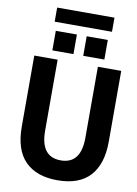

<svg xmlns="http://www.w3.org/2000/svg" viewBox="-119 -1227 942 1321"><g transform="rotate(10 351.5 -567.0)"><path d="M72.3 -304.7V-799.8H235.4V-303.7Q235.4 -121.1 376 -121.1Q516.6 -121.1 516.6 -303.7V-799.8H679.7V-304.7Q679.7 -148.4 604 -65.4Q528.3 17.6 376 17.6Q230.5 17.6 151.4 -62Q72.3 -141.6 72.3 -304.7ZM188.5 -856.4V-993.2H335.9V-856.4ZM169.9 -1053.7V-1152.3H570.3V-1053.7ZM404.3 -856.4V-993.2H551.8V-856.4Z"/></g></svg>

Font: Gothic A1 Black
Style: Regular
Weight: 900
Version: Version 2.50